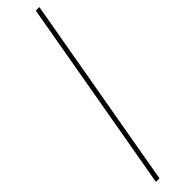

<svg xmlns="http://www.w3.org/2000/svg" viewBox="-292 -692 764 764"><g transform="rotate(-45 90.5 -310.0)"><path d="M17 100 161 -720H181L37 100Z"/></g></svg>

Font: DM Sans Thin
Style: Italic
Weight: 250
Italic angle: -10°
Designer: Colophon Foundry, Jonny Pinhorn
Foundry: Colophon Foundry
Version: Version 4.004;gftools[0.9.30]